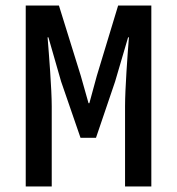

<svg xmlns="http://www.w3.org/2000/svg" viewBox="-20 -674 639 694"><path d="M73 0H167V-290C167 -352 157 -477 152 -539H155L201 -379L271 -176H327L396 -379L443 -539H446C441 -477 432 -352 432 -290V0H527V-654H407L330 -400L303 -301H300L272 -400L193 -654H73Z"/></svg>

Font: Source Code Pro Semibold
Style: Regular
Weight: 600
Monospace: yes
Designer: Paul D. Hunt
Foundry: Adobe Systems Incorporated
Version: Version 1.017;PS 1.000;hotconv 1.0.70;makeotf.lib2.5.5900